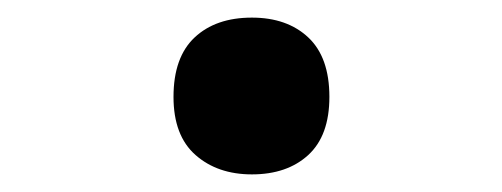

<svg xmlns="http://www.w3.org/2000/svg" viewBox="-20 -578 570 218"><path d="M266 -380Q227 -380 202 -402Q177 -424 177 -468Q177 -513 201 -535.5Q225 -558 266 -558Q306 -558 330 -535.5Q354 -513 354 -468Q354 -424 330 -402Q306 -380 266 -380Z"/></svg>

Font: Noto Sans Mono Condensed Black
Style: Regular
Weight: 900
Width: 3
Designer: Monotype Design Team
Foundry: Monotype Imaging Inc.
Version: Version 2.014